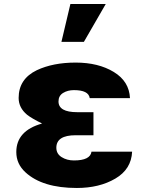

<svg xmlns="http://www.w3.org/2000/svg" viewBox="-20 -892 706 960"><path d="M61.5 -131.8Q61.5 -238.3 190.4 -274.4Q138.7 -299.8 115.2 -318.4Q73.2 -353.5 73.2 -402.3Q73.2 -497.1 164.1 -541Q245.1 -579.1 358.4 -579.1Q471.7 -579.1 548.8 -532.2Q626 -485.4 629.9 -401.4H428.7Q422.9 -441.4 349.6 -441.4Q318.4 -441.4 295.4 -427.2Q272.5 -413.1 272.5 -384.8Q272.5 -331.1 366.2 -331.1H447.3V-215.8H358.4Q261.7 -215.8 261.7 -153.3Q261.7 -123 288.1 -106.4Q314.5 -89.8 349.6 -89.8Q431.6 -89.8 437.5 -133.8H640.6Q636.7 -45.9 556.6 1Q476.6 47.9 364.3 47.9Q192.4 47.9 107.4 -30.3Q61.5 -72.3 61.5 -131.8ZM287.1 -682.6 332 -872.1H508.8L399.4 -682.6Z"/></svg>

Font: GenEi M Gothic v2 Black
Style: Regular
Weight: 900
Version: Version 2.0